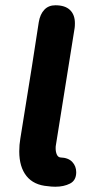

<svg xmlns="http://www.w3.org/2000/svg" viewBox="-20 -700 354 728"><path d="M190 8Q174 8 162 6Q108 2 80.5 -32.5Q53 -67 53 -126Q53 -151 57 -174L101 -448L127 -616Q132 -646 148 -663Q164 -680 190 -680Q227 -680 245.5 -662Q264 -644 264 -612Q264 -600 263 -594L192 -150Q191 -146 191 -138Q191 -124 195.5 -114Q200 -104 209 -103Q239 -102 254 -86Q269 -70 269 -47Q269 -16 245.5 -4Q222 8 190 8Z"/></svg>

Font: SN Pro Bold
Style: Bold Italic
Weight: 700
Italic angle: -9°
Designer: Tobias Whetton
Foundry: Supernotes
Version: Version 1.003